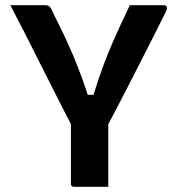

<svg xmlns="http://www.w3.org/2000/svg" viewBox="-20 -720 690 740"><path d="M397.3 0Q375 0 352.7 0Q330.4 0 308.6 0Q286.7 0 264.3 0Q261.3 0 258.8 -1.5Q256.3 -3 254.8 -5.1Q253.3 -7.1 253.3 -11Q253.3 -82 253.3 -157Q253.3 -231.9 253.3 -302.9H397.3Q397.3 -271.3 397.3 -236.4Q397.3 -201.5 397.3 -167Q397.3 -132.4 397.3 -100Q397.3 -74.9 397.3 -49.9Q397.3 -24.9 397.3 0ZM19.8 -700Q55.6 -700 89.4 -700Q123.1 -700 153.8 -700Q161.5 -700 165.8 -698.1Q170 -696.3 173.7 -691.7Q177.5 -687 181 -678Q203.3 -633.9 223.4 -591.8Q243.4 -549.7 261.6 -506.8Q279.8 -463.9 296.5 -418Q313.3 -372.1 328.3 -321.2L291.5 -354.6H368.2L330.7 -320.8Q345.6 -373.8 361.5 -420.1Q377.4 -466.5 395.3 -511.1Q413.3 -555.7 434.3 -601.7Q455.2 -647.7 480.3 -700Q515.2 -700 547.5 -700Q579.9 -700 609.5 -700Q619.3 -700 622.7 -694.3Q626.1 -688.6 619.8 -675.9Q598.5 -632.8 575.6 -587.4Q552.6 -542.1 528.7 -495.3Q504.9 -448.6 480.5 -400.9Q456.2 -353.3 431.9 -306.8Q407.7 -260.2 383.9 -215.5Q341.8 -215.5 317.6 -216Q293.4 -216.4 282.1 -217.3Q270.7 -218.2 266.9 -220.9Q263.2 -223.6 260.5 -228.1Q254.4 -238.7 236.1 -274.8Q217.9 -310.8 191.4 -362.8Q164.9 -414.7 135 -474.4Q105.1 -534.2 75.3 -592.9Q45.5 -651.6 19.8 -700Z"/></svg>

Font: Recursive Sans Linear Light
Style: Regular
Weight: 300
Version: Version 1.085